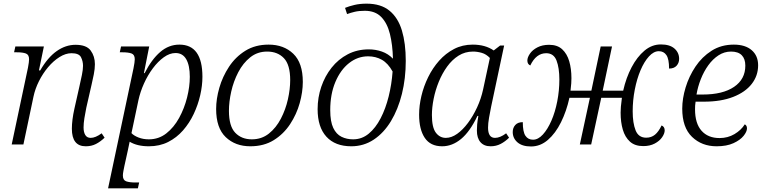

<svg xmlns="http://www.w3.org/2000/svg" viewBox="-20 -790 4187 1050"><path d="M449 10Q373 10 373 -86Q373 -109 376.5 -137Q380 -165 387 -196L414 -316Q422 -351 428 -380.5Q434 -410 434 -430Q434 -455 423 -477Q412 -499 371 -499Q339 -499 305.5 -478Q272 -457 243 -422.5Q214 -388 193 -346Q172 -304 163 -261L108 0H44L133 -420Q139 -452 139 -466Q139 -491 121.5 -497.5Q104 -504 72 -504H57L64 -536H220L193 -405H200Q241 -476 290 -510.5Q339 -545 393 -545Q453 -545 476 -513.5Q499 -482 499 -439Q499 -414 493 -383.5Q487 -353 481 -328L452 -201Q446 -172 441.5 -143.5Q437 -115 437 -93Q437 -67 446.5 -51.5Q456 -36 476 -36Q502 -36 536 -61L552 -37Q529 -15 504.5 -2.5Q480 10 449 10Z M571 240 710 -416Q717 -451 717 -466Q717 -491 699.5 -497.5Q682 -504 650 -504H635L642 -536H796L767 -390H771Q809 -465 856 -505.5Q903 -546 961 -546Q1087 -546 1087 -370Q1087 -322 1075 -269.5Q1063 -217 1039.5 -167Q1016 -117 981 -77Q946 -37 899.5 -13.5Q853 10 794 10Q730 10 689 -15Q685 8 679 33L660 119Q658 129 655 144.5Q652 160 652 170Q652 195 670 201.5Q688 208 720 208H741L734 240ZM794 -28Q848 -28 889.5 -60.5Q931 -93 959.5 -145Q988 -197 1003 -256.5Q1018 -316 1018 -370Q1018 -432 998.5 -466Q979 -500 940 -500Q908 -500 876 -477Q844 -454 816 -416.5Q788 -379 767.5 -333.5Q747 -288 737 -242L699 -62Q712 -48 737.5 -38Q763 -28 794 -28Z M1349 10Q1267 10 1214.5 -40Q1162 -90 1162 -194Q1162 -249 1179.5 -310Q1197 -371 1232.5 -425Q1268 -479 1322 -512.5Q1376 -546 1449 -546Q1532 -546 1584 -496Q1636 -446 1636 -342Q1636 -287 1619 -226Q1602 -165 1566.5 -111Q1531 -57 1477 -23.5Q1423 10 1349 10ZM1357 -28Q1411 -28 1450.5 -59.5Q1490 -91 1516 -141Q1542 -191 1554.5 -247Q1567 -303 1567 -352Q1567 -436 1532.5 -472Q1498 -508 1441 -508Q1388 -508 1348.5 -476.5Q1309 -445 1283 -395Q1257 -345 1244.5 -289Q1232 -233 1232 -184Q1232 -100 1266.5 -64Q1301 -28 1357 -28Z M1901 10Q1813 10 1765 -42.5Q1717 -95 1717 -193Q1717 -257 1737 -315.5Q1757 -374 1793.5 -420Q1830 -466 1881.5 -493Q1933 -520 1997 -520Q2034 -520 2068.5 -508Q2103 -496 2129 -469Q2127 -545 2112.5 -604Q2098 -663 2065 -697Q2032 -731 1975 -731Q1943 -731 1920 -725.5Q1897 -720 1878 -713L1867 -747Q1889 -756 1918.5 -763Q1948 -770 1985 -770Q2063 -770 2110 -731.5Q2157 -693 2178 -623Q2199 -553 2199 -457Q2199 -361 2178 -276.5Q2157 -192 2118 -127.5Q2079 -63 2024 -26.5Q1969 10 1901 10ZM1911 -28Q1959 -28 1996.5 -59Q2034 -90 2061.5 -143Q2089 -196 2105.5 -262.5Q2122 -329 2127 -399Q2102 -444 2068.5 -463Q2035 -482 1993 -482Q1936 -482 1889 -445Q1842 -408 1814 -341.5Q1786 -275 1786 -188Q1786 -125 1802.5 -90.5Q1819 -56 1847.5 -42Q1876 -28 1911 -28Z M2398 10Q2334 10 2303 -36Q2272 -82 2272 -163Q2272 -212 2284.5 -265Q2297 -318 2321.5 -368Q2346 -418 2381.5 -458Q2417 -498 2463 -522Q2509 -546 2565 -546Q2634 -546 2680 -514L2715 -541H2737L2666 -207Q2660 -178 2654.5 -146.5Q2649 -115 2649 -92Q2649 -36 2687 -36Q2715 -36 2748 -61L2764 -37Q2743 -16 2718 -3Q2693 10 2663 10Q2627 10 2607.5 -12.5Q2588 -35 2588 -76Q2588 -92 2589.5 -109.5Q2591 -127 2596 -156H2591Q2550 -70 2501.5 -30Q2453 10 2398 10ZM2418 -36Q2449 -36 2480 -58Q2511 -80 2539 -117.5Q2567 -155 2589 -202.5Q2611 -250 2622 -301L2659 -473Q2639 -494 2614.5 -501Q2590 -508 2567 -508Q2523 -508 2487.5 -485.5Q2452 -463 2425 -425.5Q2398 -388 2379.5 -342.5Q2361 -297 2351.5 -249.5Q2342 -202 2342 -161Q2342 -93 2363.5 -64.5Q2385 -36 2418 -36Z M2884 11Q2836 11 2810 -11.5Q2784 -34 2784 -68Q2784 -91 2798 -106.5Q2812 -122 2839 -122Q2839 -69 2853.5 -47.5Q2868 -26 2895 -26Q2923 -26 2949 -54.5Q2975 -83 2995.5 -130Q3016 -177 3027.5 -236Q3039 -295 3039 -355Q3039 -419 3023.5 -459Q3008 -499 2967 -499Q2912 -499 2880 -432Q2864 -439 2864 -459Q2864 -476 2878 -496.5Q2892 -517 2919 -531Q2946 -545 2983 -545Q3028 -545 3054.5 -520.5Q3081 -496 3093 -455Q3105 -414 3105 -362Q3105 -350 3104 -334Q3103 -318 3100 -294H3214L3265 -536H3327L3276 -294H3388Q3404 -365 3434 -422Q3464 -479 3504.5 -513Q3545 -547 3594 -547Q3643 -547 3668.5 -524.5Q3694 -502 3694 -468Q3694 -446 3680 -430.5Q3666 -415 3639 -415Q3639 -467 3624.5 -488.5Q3610 -510 3583 -510Q3555 -510 3529 -481.5Q3503 -453 3483 -406Q3463 -359 3451.5 -300Q3440 -241 3440 -181Q3440 -117 3456 -77Q3472 -37 3514 -37Q3542 -37 3562 -53.5Q3582 -70 3598 -104Q3615 -97 3615 -77Q3615 -60 3601 -39.5Q3587 -19 3560.5 -5Q3534 9 3498 9Q3452 9 3425 -15.5Q3398 -40 3386 -81Q3374 -122 3374 -174Q3374 -189 3375.5 -207Q3377 -225 3381 -255H3268L3213 0H3151L3206 -255H3094Q3078 -182 3048 -121.5Q3018 -61 2976.5 -25Q2935 11 2884 11Z M3899 10Q3818 10 3764.5 -41.5Q3711 -93 3711 -196Q3711 -251 3729.5 -312Q3748 -373 3783.5 -426Q3819 -479 3871.5 -512.5Q3924 -546 3993 -546Q4056 -546 4091 -515.5Q4126 -485 4126 -433Q4126 -376 4091 -331Q4056 -286 3989.5 -260Q3923 -234 3830 -234H3784Q3782 -223 3781.5 -212.5Q3781 -202 3781 -192Q3781 -115 3816.5 -75Q3852 -35 3915 -35Q3960 -35 3996.5 -56.5Q4033 -78 4053 -110Q4065 -104 4065 -88Q4065 -70 4046.5 -47Q4028 -24 3991 -7Q3954 10 3899 10ZM3789 -273H3822Q3933 -273 3994.5 -315Q4056 -357 4056 -431Q4056 -468 4036.5 -488Q4017 -508 3978 -508Q3941 -508 3909.5 -487.5Q3878 -467 3853.5 -433Q3829 -399 3812.5 -357Q3796 -315 3789 -273Z"/></svg>

Font: Noto Serif Light
Style: Italic
Weight: 300
Italic angle: -12°
Designer: Monotype Design Team
Foundry: Monotype Imaging Inc.
Version: Version 2.013